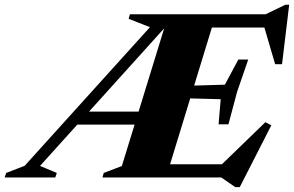

<svg xmlns="http://www.w3.org/2000/svg" viewBox="-106 -745 1234 806"><path d="M62 -48.5 132.5 -19 126 0H-86.5L-80 -19L-2.5 -49L523.5 -631L434 -666L439.5 -685H800.5L591 0H324L329.5 -19L405.5 -48L588 -641.5L594 -638ZM881.5 40.5 823 0H491L511 -55.5H873.5L806 -36.5L1008 -232L1033 -219L900.5 40.5ZM197.5 -222 215 -276.5H524L506.5 -222ZM811.5 -223 820.5 -328.5 615.5 -334 632 -383.5 838 -389.5 894.5 -495H936L889 -358.5L853 -223ZM1049 -475.5 997.5 -651 1033.5 -629.5H681L700.5 -685H1009L1091.5 -725H1108L1078 -475.5Z"/></svg>

Font: Newsreader 36pt ExtraBold
Style: Italic
Weight: 800
Italic angle: -17°
Designer: Hugues Gentile
Foundry: Production Type
Version: Version 1.003